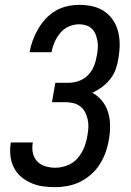

<svg xmlns="http://www.w3.org/2000/svg" viewBox="-20 -763 540 791"><path d="M207 8Q181 8 156 4.5Q131 1 108 -9Q85 -19 66.5 -35Q48 -51 37 -73Q26 -95 23 -120.5Q20 -146 24 -172L25 -176H115V-174Q111 -153 115.5 -132.5Q120 -112 133.5 -98Q147 -84 167 -78Q187 -72 208 -72Q232 -72 257 -81.5Q282 -91 299.5 -111Q317 -131 326.5 -155Q336 -179 340 -204Q343 -221 344 -237.5Q345 -254 341.5 -270Q338 -286 331 -300Q324 -314 311.5 -324Q299 -334 283 -338Q267 -342 250 -342H194L208 -422H264Q285 -422 306.5 -430Q328 -438 344 -455Q360 -472 368 -493Q376 -514 379 -535Q382 -550 383 -565Q384 -580 381.5 -594Q379 -608 374 -621Q369 -634 359 -644Q349 -654 335 -658.5Q321 -663 306 -663Q285 -663 264 -654Q243 -645 228.5 -627.5Q214 -610 205 -589.5Q196 -569 192 -548H102Q106 -572 115 -596.5Q124 -621 137 -643.5Q150 -666 168 -685.5Q186 -705 209 -718.5Q232 -732 257.5 -737.5Q283 -743 307 -743Q335 -743 361.5 -737Q388 -731 409.5 -716.5Q431 -702 445.5 -680.5Q460 -659 466.5 -633.5Q473 -608 473 -580Q473 -552 468 -524Q465 -502 457.5 -480Q450 -458 435.5 -439Q421 -420 401 -405Q381 -390 360 -381Q384 -368 400.5 -347.5Q417 -327 425 -301.5Q433 -276 433.5 -247.5Q434 -219 429 -190Q425 -164 416 -138Q407 -112 392.5 -88.5Q378 -65 357 -46Q336 -27 311 -14.5Q286 -2 259.5 3Q233 8 207 8Z"/></svg>

Font: Iosevka Curly Medium
Style: Italic
Weight: 500
Italic angle: -9°
Monospace: yes
Designer: Belleve Invis
Foundry: Belleve Invis
Version: Version 22.1.2; ttfautohint (v1.8.4)